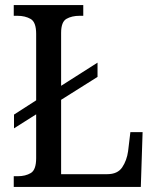

<svg xmlns="http://www.w3.org/2000/svg" viewBox="-20 -734 618 754"><path d="M34 0V-42H50Q80 -42 101 -54.5Q122 -67 122 -113V-285L35 -230V-284L122 -340V-601Q122 -647 100.5 -659.5Q79 -672 48 -672H34V-714H307V-672H293Q262 -672 241 -660Q220 -648 220 -605V-397L363 -488V-432L220 -342V-50H401Q442 -50 460 -77Q478 -104 483 -140L492 -215H540L533 0Z"/></svg>

Font: Noto Serif Myanmar SemCond
Style: Regular
Weight: 400
Width: 4
Designer: Ben Mitchell and the Monotype Design Team
Foundry: Monotype Imaging Inc.
Version: Version 2.106; ttfautohint (v1.8.4.7-5d5b)